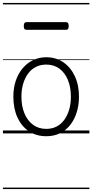

<svg xmlns="http://www.w3.org/2000/svg" viewBox="-20 -909 629 1308"><path d="M295 19Q227 19 176.5 -15Q126 -49 98.5 -109.5Q71 -170 71 -250Q71 -310 87.5 -359Q104 -408 134.5 -444Q165 -480 205.5 -499.5Q246 -519 295 -519Q361 -519 411 -485Q461 -451 489.5 -390.5Q518 -330 518 -250Q518 -203 507.5 -161.5Q497 -120 478 -87Q459 -54 432 -30Q405 -6 370.5 6.5Q336 19 295 19ZM295 -31Q334 -31 364.5 -46.5Q395 -62 417 -91.5Q439 -121 451 -161.5Q463 -202 463 -250Q463 -315 442.5 -364.5Q422 -414 384.5 -441.5Q347 -469 295 -469Q256 -469 225 -453.5Q194 -438 172 -408.5Q150 -379 138 -339Q126 -299 126 -250Q126 -186 146.5 -136.5Q167 -87 205 -59Q243 -31 295 -31ZM161 -706Q150 -706 146 -712.5Q142 -719 142 -731Q142 -744 146 -751Q150 -758 161 -758H429Q440 -758 444 -751Q448 -744 448 -731Q448 -719 444 -712.5Q440 -706 429 -706ZM0 369H589V379H0ZM0 -20H589V0H0ZM0 -505H589V-500H0ZM0 -889H589V-879H0Z"/></svg>

Font: Playwrite HR Lijeva Guides
Style: Regular
Weight: 400
Designer: Veronika Burian, José Scaglione
Foundry: TypeTogether
Version: Version 1.003